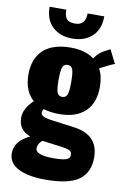

<svg xmlns="http://www.w3.org/2000/svg" viewBox="-107 -867 749 1135"><g transform="rotate(10 267.5 -299.5)"><path d="M96 -805H196Q196 -767 210.5 -750Q225 -733 260 -733Q324 -733 324 -805H424Q424 -727 378.5 -685Q333 -643 260 -643Q187 -643 141.5 -685Q96 -727 96 -805ZM261 -190Q211 -190 167 -203Q159 -194 159 -179Q159 -156 216 -148L364 -128Q510 -108 510 28Q510 118 449 162Q388 206 249 206Q144 206 85 175.5Q26 145 26 86Q26 12 117 -30Q44 -55 44 -131Q44 -185 101 -239Q42 -290 42 -389Q42 -486 98.5 -537.5Q155 -589 261 -589Q349 -589 403 -549Q418 -573 437 -587.5Q456 -602 494 -620L535 -539Q505 -528 447 -497Q471 -454 471 -389Q471 -293 416.5 -241.5Q362 -190 261 -190ZM231 -313Q239 -293 261 -293Q283 -293 291 -313Q299 -333 299 -389Q299 -445 291 -465Q283 -485 261 -485Q239 -485 231 -465Q223 -445 223 -389Q223 -333 231 -313ZM165 32Q165 73 274 73Q324 73 348 65.5Q372 58 372 36Q372 18 357 10Q342 2 300 -3L191 -17Q165 6 165 32Z"/></g></svg>

Font: Oswald Heavy
Style: Regular
Weight: 400
Designer: Vernon Adams
Foundry: Vernon Adams
Version: Version 4.101